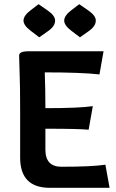

<svg xmlns="http://www.w3.org/2000/svg" viewBox="-20 -897 556 917"><path d="M196.8 -182.6Q196.8 -100.6 272.9 -100.6Q419.9 -100.6 483.4 -110.4L503.4 0H217.8Q76.2 0 76.2 -144.5V-375.5Q76.2 -486.8 73.7 -549.1Q71.3 -611.3 71.3 -631.8Q71.3 -641.6 82 -647Q92.8 -652.3 124.5 -652.3H474.6L455.1 -541.5Q370.6 -551.3 193.8 -551.3Q196.8 -470.7 196.8 -380.4Q360.4 -380.4 423.3 -390.1L403.3 -277.3Q360.4 -282.2 196.8 -282.2ZM361.8 -718.8 320.8 -750Q286.6 -775.9 286.6 -798.8Q286.6 -822.3 321.3 -848.6L358.4 -877L402.3 -846.7Q437.5 -822.3 437.5 -798.8Q437.5 -771.5 403.3 -748ZM167.5 -718.8 126.5 -750Q92.3 -775.9 92.3 -798.8Q92.3 -822.3 127 -848.6L164.1 -877L208 -846.7Q243.2 -822.3 243.2 -798.8Q243.2 -771.5 209 -748Z"/></svg>

Font: ALMAS
Style: Bold
Weight: 700
Designer: ALMAS Font/ by Husham Jawad Kadhim, derived from the Bainsely font by/ Paul James MIller
Foundry: High-Logic / Made with FontCreator
Version: Version 1.411;September 19, 2021;FontCreator 14.0.0.2814 32-